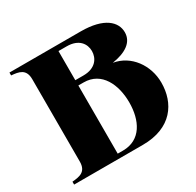

<svg xmlns="http://www.w3.org/2000/svg" viewBox="-152 -870 1060 1039"><g transform="rotate(-30 378.5 -350.0)"><path d="M538 -466C620 -479 677 -513 677 -577C677 -642 618 -700 473 -700H27V-682C73 -678 116 -672 116 -607V-93C116 -28 73 -22 27 -18V0H456C638 0 712 -115 712 -242C712 -351 642 -449 538 -466ZM366 -668C443 -668 472 -622 472 -578C472 -533 442 -486 366 -486H315V-668ZM348 -27H315V-453H348C460 -453 508 -347 508 -236C508 -125 461 -27 348 -27Z"/></g></svg>

Font: Sprat
Style: Bold
Weight: 700
Designer: Ethan Nakache
Foundry: Collletttivo
Version: Version 2.000;Glyphs 3.2 (3217)